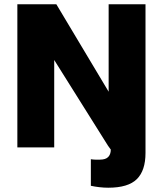

<svg xmlns="http://www.w3.org/2000/svg" viewBox="-20 -688 760 896"><path d="M485 188Q465 188 443.5 185.5Q422 183 404 179V55Q416 57 425.5 57Q435 57 446 57Q473 57 485 44.5Q497 32 497 10L484 -8L233 -408V0H61V-668H243L487 -260V-668H659V26Q659 108 618.5 148Q578 188 485 188Z"/></svg>

Font: Gantari ExtraBold
Style: Regular
Weight: 800
Version: Version 1.000